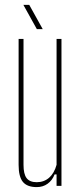

<svg xmlns="http://www.w3.org/2000/svg" viewBox="-20 -759 331 784"><path d="M130 5Q91 5 73.5 -16.2Q56 -37.5 56 -86V-600H76V-86Q76 -48 88.8 -31.5Q101.5 -15 130 -15Q159.5 -15 180.5 -33.2Q201.5 -51.5 211 -86V-600H231V0H211V-47H203Q193.5 -22.5 174.5 -8.8Q155.5 5 130 5ZM130.5 -640 75.5 -739H99.5L154.5 -640Z"/></svg>

Font: Big Shoulders Display SC Thin
Style: Regular
Weight: 100
Designer: Patric King
Foundry: XO Type Co
Version: Version 2.002